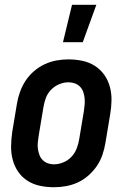

<svg xmlns="http://www.w3.org/2000/svg" viewBox="-20 -777 540 805"><path d="M206 8Q176 8 147.5 2Q119 -4 95.5 -19Q72 -34 56.5 -56.5Q41 -79 33.5 -106.5Q26 -134 26.5 -163.5Q27 -193 31 -222L51 -342Q55 -367 64 -392Q73 -417 87.5 -439Q102 -461 123 -479Q144 -497 168 -508Q192 -519 217 -523.5Q242 -528 267 -528Q297 -528 325.5 -522Q354 -516 377.5 -501Q401 -486 417 -463.5Q433 -441 440.5 -413.5Q448 -386 447.5 -356.5Q447 -327 442 -298L422 -178Q418 -153 409.5 -128Q401 -103 386 -81Q371 -59 350.5 -41Q330 -23 306 -12Q282 -1 256.5 3.5Q231 8 206 8ZM206 -88Q225 -88 245 -96Q265 -104 279.5 -119.5Q294 -135 301.5 -154.5Q309 -174 312 -193L332 -313Q334 -327 335 -340.5Q336 -354 334.5 -367.5Q333 -381 328.5 -393Q324 -405 315 -414Q306 -423 293.5 -427.5Q281 -432 267 -432Q248 -432 228.5 -424Q209 -416 194 -400.5Q179 -385 172 -365.5Q165 -346 162 -327L142 -207Q140 -193 138.5 -179.5Q137 -166 139 -152.5Q141 -139 145.5 -127Q150 -115 159 -106Q168 -97 180 -92.5Q192 -88 206 -88ZM244 -600 282 -757H384L327 -600Z"/></svg>

Font: Iosevka Term Curly
Style: Bold Italic
Weight: 700
Italic angle: -9°
Designer: Belleve Invis
Foundry: Belleve Invis
Version: Version 32.3.0